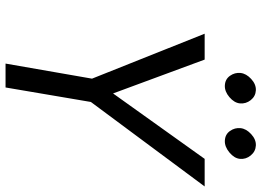

<svg xmlns="http://www.w3.org/2000/svg" viewBox="-142 -778 920 675"><g transform="rotate(90 317.5 -440.0)"><path d="M236 -826Q238 -846 257 -863.5Q276 -881 297 -880Q318 -879 331.5 -862Q345 -845 343 -824Q341 -804 321 -787Q301 -770 280 -771Q258 -772 246 -789Q234 -806 236 -826ZM430 -826Q432 -846 451 -863.5Q470 -881 491 -880Q512 -879 526 -862Q540 -845 538 -824Q536 -804 515.5 -787Q495 -770 474 -771Q452 -772 440 -789Q428 -806 430 -826ZM538 -700H635L338 -300L287 0H203L256 -304L98 -700H189L308 -378Z"/></g></svg>

Font: Von Book
Style: Italic
Weight: 400
Version: Version 4.000; ttfautohint (v1.8.4.7-5d5b)